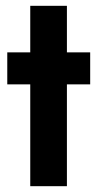

<svg xmlns="http://www.w3.org/2000/svg" viewBox="-20 -640 334 660"><path d="M84 -620V-460H5V-350H84V0H210V-350H290V-460H210V-620Z"/></svg>

Font: Jost-600-Semi-PL
Style: Regular
Weight: 600
Version: Version 3.300; ttfautohint (v0.97) -l 8 -r 50 -G 200 -x 14 -